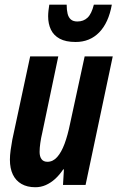

<svg xmlns="http://www.w3.org/2000/svg" viewBox="-20 -784 498 814"><path d="M129.9 9.8Q95.2 9.8 71 -4.2Q46.9 -18.1 34.4 -44.2Q22 -70.3 22 -106.9Q22 -125 25.1 -147.7Q28.3 -170.4 32.2 -191.9L107.9 -544.9H227.1L159.2 -221.2Q153.8 -198.7 150.9 -177.7Q147.9 -156.7 147.9 -140.1Q147.9 -120.6 156 -109.4Q164.1 -98.1 181.2 -98.1Q204.6 -98.1 222.4 -118.2Q240.2 -138.2 253.7 -174.3Q267.1 -210.4 276.9 -258.8L338.9 -544.9H458L342.8 0H247.1L251 -65.9H248Q232.4 -42.5 213.9 -25.6Q195.3 -8.8 174.3 0.5Q153.3 9.8 129.9 9.8ZM300.8 -606Q258.8 -606 233.2 -619.9Q207.5 -633.8 195.8 -658.4Q184.1 -683.1 184.1 -714.8Q184.1 -726.1 185.5 -738.8Q187 -751.5 189 -764.2H262.7Q262.7 -741.7 266.6 -725.8Q270.5 -710 280.5 -701.4Q290.5 -692.9 308.1 -692.9Q334 -692.9 351.1 -709Q368.2 -725.1 377.9 -764.2H454.1Q440.4 -687.5 400.6 -646.7Q360.8 -606 300.8 -606Z"/></svg>

Font: Open Sans Condensed
Style: Italic
Weight: 400
Width: 3
Italic angle: -12°
Designer: Monotype Design Team
Foundry: Monotype Imaging Inc.
Version: Version 3.000